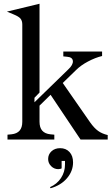

<svg xmlns="http://www.w3.org/2000/svg" viewBox="-20 -745 600 1025"><path d="M410 0 250 -239 191 -181V-95Q191 -64 205.5 -47.5Q220 -31 249 -28L270 -26V0H20V-26L41 -28Q70 -31 84.5 -47.5Q99 -64 99 -95V-614Q99 -634 89.5 -645.5Q80 -657 53 -668L17 -683L191 -725V-251L164 -223V-199L344 -374Q371 -399 369 -419.5Q367 -440 338 -442L318 -444V-470H525V-446Q488 -437 449.5 -416.5Q411 -396 386 -371L315 -302L461 -92Q483 -61 504 -46Q525 -31 555 -24V0ZM250 260 247 254Q284 238 305.5 205.5Q327 173 327 133V114H309V154Q308 155 302.5 156.5Q297 158 291 158Q269 158 253 142Q237 126 237 104Q237 79 255 62.5Q273 46 301 46Q332 46 351 66.5Q370 87 370 122Q370 168 338 206Q306 244 250 260Z"/></svg>

Font: Redaction
Style: Regular
Weight: 400
Designer: Jeremy Mickel / Forest Young
Foundry: MCKL
Version: Version 2.001; Redaction